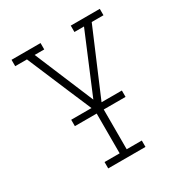

<svg xmlns="http://www.w3.org/2000/svg" viewBox="-171 -658 942 991"><g transform="rotate(-30 300.0 -162.5)"><path d="M189 205V167H279V-87L214 -239L107 -492H37V-530H210V-492H153L300 -141L447 -492H390V-530H563V-492H493L321 -87V167H411V205ZM149 -70V-108H451V-70Z"/></g></svg>

Font: Iosevka Slab XLtEx
Style: Regular
Weight: 200
Width: 7
Monospace: yes
Designer: Belleve Invis
Foundry: Belleve Invis
Version: Version 11.1.0; ttfautohint (v1.8.3)